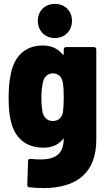

<svg xmlns="http://www.w3.org/2000/svg" viewBox="-20 -757 550 979"><path d="M260 -563C310 -563 347 -600 347 -650C347 -702 311 -737 260 -737C209 -737 173 -702 173 -650C173 -600 209 -563 260 -563ZM305 -505V-482C305 -478 302 -476 299 -480C274 -511 239 -525 198 -525C107 -525 50 -468 34 -374C34 -372 34 -370 33 -368C27 -345 24 -294 24 -261C24 -230 26 -177 32 -156C50 -49 117 -4 201 -4C241 -4 274 -16 298 -44C301 -48 305 -52 305 -52C305 23 269 56 186 56C171 56 154 55 136 53C128 52 123 56 123 64L119 186C119 193 123 198 131 198C155 201 179 202 201 202C368 202 471 127 471 -44V-505C471 -512 466 -517 459 -517H317C310 -517 305 -512 305 -505ZM301 -185C296 -158 278 -140 249 -140C222 -140 203 -158 197 -185C193 -207 191 -231 191 -260C191 -288 194 -315 199 -338C205 -364 222 -383 249 -383C277 -383 295 -365 300 -337C304 -315 305 -292 305 -261C305 -230 304 -207 301 -185Z"/></svg>

Font: Barlow Semi Condensed ExtraBold
Style: Regular
Weight: 800
Width: 4
Designer: Jeremy Tribby
Foundry: Tribby Type
Version: Version 1.422;hotconv 1.0.109;makeotfexe 2.5.65596